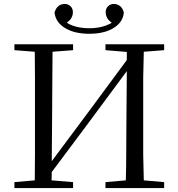

<svg xmlns="http://www.w3.org/2000/svg" viewBox="-20 -952 903 972"><path d="M53 0V-30L156 -39Q157 -103 157 -168Q157 -252 157 -337V-391Q157 -476 157 -560Q157 -625 156 -690L53 -698V-728H350V-698L246 -690Q245 -626 245 -561Q244 -476 244 -391L242 -136L429 -387L622 -648V-689L514 -698V-728H811V-698L708 -690Q706 -626 705 -561Q705 -476 705 -391V-337Q705 -252 705 -168Q706 -104 708 -39L811 -30V0H514V-30L617 -39Q619 -103 619 -169Q620 -254 620 -343L622 -592L431 -334L242 -81L241 -39L350 -30V0ZM432 -781Q356 -781 308.5 -810.5Q261 -840 256 -889Q263 -911 276 -921.5Q289 -932 308 -932Q325 -932 337 -920.5Q349 -909 349 -890Q349 -870 336 -853Q328 -844 318 -837Q332 -828 349 -822Q385 -809 432 -809Q478 -809 514 -822Q531 -828 546 -837Q535 -844 528 -853Q515 -870 515 -890Q515 -909 527 -920.5Q539 -932 556 -932Q574 -932 587.5 -921.5Q601 -911 607 -889Q603 -840 555.5 -810.5Q508 -781 432 -781Z"/></svg>

Font: Early Summer Mincho
Style: Regular
Weight: 400
Designer: GuiWonder
Version: Version 1.002